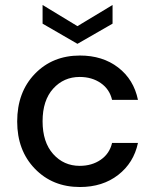

<svg xmlns="http://www.w3.org/2000/svg" viewBox="-20 -739 623 771"><path d="M301 12Q191 12 120 -61.5Q49 -135 49 -251Q49 -369 120 -442.5Q191 -516 301 -516Q392 -516 454.5 -468Q517 -420 534 -338H430Q420 -381 384.5 -405.5Q349 -430 300 -430Q236 -430 193.5 -383Q151 -336 151 -252Q151 -168 193.5 -120.5Q236 -73 300 -73Q349 -73 384.5 -97.5Q420 -122 430 -165H534Q517 -85 454.5 -36.5Q392 12 301 12ZM291 -563 151 -644V-719L291 -634L432 -719V-644Z"/></svg>

Font: AWOL-DM Medium
Style: Regular
Weight: 500
Designer: Colophon Foundry, Jonny Pinhorn, Mikhail Sharanda
Foundry: Colophon Foundry
Version: Version 1.000;Glyphs 3.2.3 (3260)